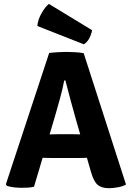

<svg xmlns="http://www.w3.org/2000/svg" viewBox="-20 -954 674 982"><path d="M231.5 -683Q250 -685.5 275.5 -687Q301 -688.5 320 -688.5Q338.5 -688.5 364.2 -687Q390 -685.5 408 -682L624.5 -10Q608.5 -1 583.5 3.8Q558.5 8.5 536.5 8.5Q500.5 8.5 480 -8.2Q459.5 -25 445.5 -74L369 -340.5Q357 -383 341.8 -438.5Q326.5 -494 314.5 -542.5H308.5Q301 -502 286.8 -449.8Q272.5 -397.5 261 -358.5L154 1Q140 4.5 123.5 5.5Q107 6.5 89.5 6.5Q72 6.5 50.5 4Q29 1.5 15.5 -3.5L10 -11.5ZM240.5 -146Q233.5 -146 223.5 -146.2Q213.5 -146.5 203.8 -146.8Q194 -147 187 -147H107.5L154.5 -266.5H224Q231 -266.5 240.5 -266.8Q250 -267 259.5 -267.2Q269 -267.5 275.5 -267.5H352Q359 -267.5 368.5 -267.2Q378 -267 387.5 -266.8Q397 -266.5 404 -266.5H476L514.5 -147H435.5Q428.5 -147 418.5 -146.8Q408.5 -146.5 398.8 -146.2Q389 -146 382 -146ZM230 -934Q212 -920 192.8 -886.8Q173.5 -853.5 171 -821L408.5 -727.5Q426.5 -738 437 -758.5Q447.5 -779 451 -799.5Z"/></svg>

Font: Signika Negative Light
Style: Bold
Weight: 700
Version: Version 2.001